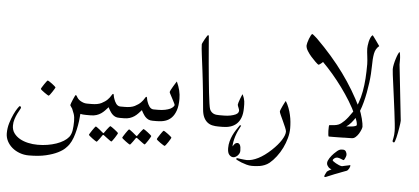

<svg xmlns="http://www.w3.org/2000/svg" viewBox="-53 -674 2249 1030"><g transform="rotate(5 1072.0 -158.5)"><path d="M419.9 0Q411.6 0 403.1 -0.7Q394.5 -1.5 389.2 -2.9Q388.2 14.2 385.3 36.6Q382.3 59.1 377.2 82.3Q372.1 105.5 364.3 127.2Q356.4 148.9 345.2 165Q339.4 173.8 325.9 187Q312.5 200.2 287.6 212.6Q262.7 225.1 224.9 234.1Q187 243.2 132.8 243.2Q106.4 243.2 83.3 234.6Q60.1 226.1 42.7 211.4Q25.4 196.8 15.1 177Q4.9 157.2 4.9 134.8Q4.9 106.4 13.2 79.3Q21.5 52.2 31.5 31Q41.5 9.8 50.5 -3.2Q59.6 -16.1 61 -16.1Q64.9 -16.1 66.9 -13.7Q68.8 -11.2 68.8 -7.8Q68.8 -5.4 63.5 3.7Q58.1 12.7 51.5 26.1Q44.9 39.6 39.6 56.2Q34.2 72.8 34.2 90.8Q34.2 114.3 46.4 131.3Q58.6 148.4 78.4 159.7Q98.1 170.9 123.3 176.5Q148.4 182.1 174.8 182.1Q202.1 182.1 227.5 178Q252.9 173.8 274.9 166.3Q296.9 158.7 313.7 148.2Q330.6 137.7 340.8 125Q352.1 109.9 355.5 88.4Q358.9 66.9 358.9 39.1Q358.9 16.1 353.5 0.2Q348.1 -15.6 342.8 -26.9Q339.8 -32.2 335.4 -37.8Q331.1 -43.5 331.1 -44.9Q331.1 -47.4 334.5 -56.4Q337.9 -65.4 342 -75.2Q346.2 -85 350.1 -93Q354 -101.1 355 -101.1Q359.9 -101.1 363.8 -92.8Q365.7 -88.4 370.6 -82.8Q375.5 -77.1 382.8 -72.5Q390.1 -67.9 399.4 -64.5Q408.7 -61 419.9 -61H438Q456.5 -61 465.6 -51.5Q474.6 -42 474.6 -30.8Q474.6 -19.5 465.6 -9.8Q456.5 0 438 0ZM243.7 -133.3Q243.7 -131.3 239.3 -123.8Q234.9 -116.2 229.2 -107.7Q223.6 -99.1 218.3 -92.3Q212.9 -85.4 210.4 -85.4Q209.5 -85.4 202.4 -89.8Q195.3 -94.2 187.3 -99.9Q179.2 -105.5 172.9 -110.8Q166.5 -116.2 166.5 -118.2Q166.5 -120.1 171.1 -127.7Q175.8 -135.3 181.4 -143.8Q187 -152.3 192.4 -159.2Q197.8 -166 199.2 -166Q201.2 -166 208.5 -161.4Q215.8 -156.7 223.6 -150.9Q231.4 -145 237.5 -139.6Q243.7 -134.3 243.7 -133.3Z M599.1 0Q585.4 0 576.2 -4.4Q566.9 -8.8 559.1 -17.1Q553.7 -22.9 547.4 -33Q541 -43 537.1 -51.8Q528.3 -42 519.5 -32.7Q510.7 -23.4 500 -16.1Q489.3 -8.8 475.8 -4.4Q462.4 0 444.3 0H426.3Q407.7 0 398.7 -9.8Q389.6 -19.5 389.6 -30.8Q389.6 -42 398.7 -51.5Q407.7 -61 426.3 -61H444.3Q477.5 -61 497.3 -71Q517.1 -81.1 528.8 -93Q540.5 -105 545.9 -115Q551.3 -125 555.2 -125Q558.1 -125 559.1 -116.7Q560.1 -108.4 564 -98.1Q565.9 -92.3 569.1 -85.7Q572.3 -79.1 576.4 -73.5Q580.6 -67.9 586.2 -64.5Q591.8 -61 599.1 -61H618.2Q636.7 -61 645.8 -51.5Q654.8 -42 654.8 -30.8Q654.8 -19.5 645.8 -9.8Q636.7 0 618.2 0ZM599.1 82Q599.1 84 594.7 91.8Q590.3 99.6 584.7 108.2Q579.1 116.7 574 123.5Q568.8 130.4 566.9 130.4Q565.9 130.4 559.3 125.7Q552.7 121.1 544.9 115.2Q536.1 108.4 524.9 100.1Q521.5 96.7 518.1 100.1Q510.7 110.4 504.9 119.1Q499.5 126.5 494.9 132.3Q490.2 138.2 488.8 138.2Q487.3 138.2 480.2 133.5Q473.1 128.9 465.3 123Q457.5 117.2 451.2 111.8Q444.8 106.4 444.8 105Q444.8 103 449.5 95.5Q454.1 87.9 460 79.3Q465.8 70.8 470.9 64Q476.1 57.1 477.1 57.1Q479.5 57.1 485.8 61.8Q492.2 66.4 499 71.8Q507.3 78.1 517.1 86.9Q520 89.4 521.2 89.6Q522.5 89.8 524.9 85.9Q532.2 75.2 538.6 66.9Q543.9 60.1 548.8 54.2Q553.7 48.3 554.7 48.3Q556.2 48.3 563.5 53.2Q570.8 58.1 578.6 64.2Q586.4 70.3 592.8 75.7Q599.1 81.1 599.1 82Z M778.3 0Q764.6 0 755.4 -4.4Q746.1 -8.8 738.3 -17.1Q732.9 -22.9 726.6 -33Q720.2 -43 716.3 -51.8Q707.5 -42 698.7 -32.7Q689.9 -23.4 679.2 -16.1Q668.5 -8.8 655 -4.4Q641.6 0 623.5 0H605.5Q586.9 0 577.9 -9.8Q568.8 -19.5 568.8 -30.8Q568.8 -42 577.9 -51.5Q586.9 -61 605.5 -61H623.5Q656.7 -61 676.5 -71Q696.3 -81.1 708 -93Q719.7 -105 725.1 -115Q730.5 -125 734.4 -125Q737.3 -125 738.3 -116.7Q739.3 -108.4 743.2 -98.1Q745.1 -92.3 748.3 -85.7Q751.5 -79.1 755.6 -73.5Q759.8 -67.9 765.4 -64.5Q771 -61 778.3 -61H797.4Q815.9 -61 825 -51.5Q834 -42 834 -30.8Q834 -19.5 825 -9.8Q815.9 0 797.4 0ZM778.3 82Q778.3 84 773.9 91.8Q769.5 99.6 763.9 108.2Q758.3 116.7 753.2 123.5Q748 130.4 746.1 130.4Q745.1 130.4 738.5 125.7Q731.9 121.1 724.1 115.2Q715.3 108.4 704.1 100.1Q700.7 96.7 697.3 100.1Q689.9 110.4 684.1 119.1Q678.7 126.5 674.1 132.3Q669.4 138.2 668 138.2Q666.5 138.2 659.4 133.5Q652.3 128.9 644.5 123Q636.7 117.2 630.4 111.8Q624 106.4 624 105Q624 103 628.7 95.5Q633.3 87.9 639.2 79.3Q645 70.8 650.1 64Q655.3 57.1 656.2 57.1Q658.7 57.1 665 61.8Q671.4 66.4 678.2 71.8Q686.5 78.1 696.3 86.9Q699.2 89.4 700.4 89.6Q701.7 89.8 704.1 85.9Q711.4 75.2 717.8 66.9Q723.1 60.1 728 54.2Q732.9 48.3 733.9 48.3Q735.4 48.3 742.7 53.2Q750 58.1 757.8 64.2Q765.6 70.3 772 75.7Q778.3 81.1 778.3 82Z M911.6 -128.9Q911.6 -91.8 903.1 -66.9Q894.5 -42 879.9 -27.1Q865.2 -12.2 845.5 -6.1Q825.7 0 802.7 0H784.7Q766.1 0 757.1 -9.8Q748 -19.5 748 -30.8Q748 -42 757.1 -51.5Q766.1 -61 784.7 -61H802.7Q823.7 -61 840.1 -64.5Q856.4 -67.9 867.7 -73.2Q877.9 -78.6 883.3 -84.7Q888.7 -90.8 888.7 -94.2Q888.7 -97.2 883.5 -107.2Q878.4 -117.2 872.6 -128.4Q866.7 -139.6 861.6 -149.2Q856.4 -158.7 856.4 -161.1Q856.4 -164.6 861.1 -173.6Q865.7 -182.6 871.6 -192.4Q877.4 -202.1 882.8 -210.7Q888.2 -219.2 889.6 -221.2Q900.9 -196.8 906.2 -174.6Q911.6 -152.3 911.6 -128.9ZM886.7 81.1Q886.7 83 882.3 90.6Q877.9 98.1 872.3 106.7Q866.7 115.2 861.3 122.1Q856 128.9 853.5 128.9Q852.5 128.9 845.5 124.5Q838.4 120.1 830.3 114.5Q822.3 108.9 815.9 103.5Q809.6 98.1 809.6 96.2Q809.6 94.2 814.2 86.7Q818.8 79.1 824.5 70.6Q830.1 62 835.4 55.2Q840.8 48.3 842.3 48.3Q844.2 48.3 851.6 53Q858.9 57.6 866.7 63.5Q874.5 69.3 880.6 74.7Q886.7 80.1 886.7 81.1Z M1131.3 0Q1115.2 0 1100.3 -3.2Q1085.4 -6.3 1073.5 -15.6Q1061.5 -24.9 1053.5 -41Q1045.4 -57.1 1043 -83Q1041 -102.5 1038.8 -127.7Q1036.6 -152.8 1033.7 -180.7Q1030.8 -208.5 1027.6 -237.3Q1024.4 -266.1 1021 -293Q1018.1 -315.9 1015.4 -336.9Q1012.7 -357.9 1010.5 -376Q1008.3 -394 1006.8 -408.2Q1005.4 -422.4 1005.4 -431.2Q1005.4 -433.6 1009.5 -442.1Q1013.7 -450.7 1018.8 -460Q1023.9 -469.2 1028.8 -476.6Q1033.7 -483.9 1035.2 -483.9Q1036.1 -483.9 1037.8 -481.9Q1039.6 -480 1039.6 -474.1Q1042 -446.8 1044.9 -409.7Q1047.9 -372.6 1051.5 -332Q1055.2 -291.5 1059.1 -251Q1063 -210.4 1066.7 -176.8Q1070.3 -143.1 1074 -119.4Q1077.6 -95.7 1080.1 -88.9Q1084 -79.6 1089.8 -74Q1095.7 -68.4 1102.5 -65.4Q1109.4 -62.5 1116.7 -61.8Q1124 -61 1131.3 -61H1149.4Q1168 -61 1177 -51.5Q1186 -42 1186 -30.8Q1186 -19.5 1177 -9.8Q1168 0 1149.4 0Z M1260.3 -110.8Q1260.3 -80.1 1252.2 -58.8Q1244.1 -37.6 1230 -24.7Q1215.8 -11.7 1196.8 -5.9Q1177.7 0 1155.3 0H1137.2Q1118.7 0 1109.6 -9.8Q1100.6 -19.5 1100.6 -30.8Q1100.6 -42 1109.6 -51.5Q1118.7 -61 1137.2 -61H1155.3Q1176.3 -61 1192.6 -64.5Q1209 -67.9 1220.2 -73.2Q1230.5 -78.6 1233.2 -84.7Q1235.8 -90.8 1235.8 -94.2Q1235.8 -97.2 1234.4 -101.6Q1232.9 -106 1231 -110.6Q1229 -115.2 1227.5 -119.4Q1226.1 -123.5 1226.1 -126Q1226.1 -129.4 1228.8 -138.2Q1231.4 -147 1235.1 -156.7Q1238.8 -166.5 1242.2 -174.6Q1245.6 -182.6 1247.1 -184.1Q1252.4 -172.4 1255.1 -163.8Q1257.8 -155.3 1259 -147.5Q1260.3 -139.6 1260.3 -131.1Q1260.3 -122.6 1260.3 -110.8ZM1261.2 120.1Q1261.2 127.4 1257.8 134Q1254.4 140.6 1249.3 145.8Q1244.1 150.9 1238 154.1Q1231.9 157.2 1226.1 157.2Q1213.9 157.2 1204.3 146.2Q1194.8 135.3 1194.8 110.8Q1194.8 91.3 1199.5 74Q1204.1 56.6 1211.4 41Q1218.8 25.4 1228 11Q1237.3 -3.4 1247.1 -17.1Q1251.5 -16.6 1252.9 -15.6L1253.9 -15.1Q1246.1 -1.5 1239.3 13.7Q1232.4 28.8 1227.5 43.9Q1222.7 59.1 1220 73.5Q1217.3 87.9 1217.3 100.1Q1223.1 90.3 1228.5 84.7Q1233.9 79.1 1242.2 79.1Q1250.5 79.1 1255.9 88.1Q1261.2 97.2 1261.2 120.1Z M1517.1 -23.9Q1517.1 2 1509.5 29.5Q1502 57.1 1489.3 83Q1476.6 108.9 1459.2 131.6Q1441.9 154.3 1422.9 169.9Q1411.1 179.2 1397.9 184.3Q1384.8 189.5 1372.1 191.7Q1359.4 193.8 1348.1 194.3Q1336.9 194.8 1329.1 194.8Q1315.9 194.8 1300.8 190.7Q1285.6 186.5 1272.7 181.4Q1259.8 176.3 1251.2 171.6Q1242.7 167 1242.7 166Q1242.7 164.6 1244.1 162.4Q1245.6 160.2 1247.1 160.2Q1247.6 160.2 1254.2 161.1Q1260.7 162.1 1269 163.1Q1277.3 164.1 1285.9 165Q1294.4 166 1299.8 166Q1327.6 166 1360.6 149.4Q1393.6 132.8 1429.7 99.1Q1461.9 68.8 1479 41.5Q1496.1 14.2 1496.1 -3.9Q1496.1 -10.7 1489.5 -26.4Q1482.9 -42 1475.1 -58.8Q1467.3 -75.7 1460.7 -90.1Q1454.1 -104.5 1454.1 -108.9Q1454.1 -112.3 1458 -121.6Q1461.9 -130.9 1466.6 -140.9Q1471.2 -150.9 1475.6 -158.9Q1480 -167 1481 -168Q1491.2 -151.4 1498.3 -132.6Q1505.4 -113.8 1509.5 -95.2Q1513.7 -76.7 1515.4 -58.3Q1517.1 -40 1517.1 -23.9Z M1856.4 147.5Q1856.4 148.9 1855.2 153.3Q1854 157.7 1851.6 162.4Q1849.1 167 1845.5 171.4Q1841.8 175.8 1837.4 177.2Q1834.5 178.2 1828.4 180.4Q1822.3 182.6 1814 185.8Q1805.7 189 1795.9 192.9Q1786.1 196.8 1776.4 200.2Q1752.4 209.5 1741 214.8Q1729.5 220.2 1725.6 220.2Q1721.7 220.2 1721.7 216.3Q1721.7 214.4 1723.1 210.7Q1724.6 207 1726.6 203.1Q1728.5 199.2 1730.5 195.6Q1732.4 191.9 1733.4 190.4Q1734.9 189 1738 186.8Q1741.2 184.6 1744.9 182.4Q1748.5 180.2 1752 178.7Q1755.4 177.2 1757.3 176.3Q1753.9 175.3 1749 172.6Q1744.1 169.9 1740.2 165.8Q1736.3 161.6 1733.4 156.2Q1730.5 150.9 1730.5 144Q1730.5 138.2 1733.4 131.1Q1736.3 124 1741 116.9Q1745.6 109.9 1751.2 103Q1756.8 96.2 1762.7 90.3Q1772.5 80.6 1779.1 75.4Q1785.6 70.3 1790.8 68.1Q1795.9 65.9 1800.3 65.7Q1804.7 65.4 1809.6 65.4Q1820.3 65.4 1825.4 74Q1830.6 82.5 1830.6 92.3Q1830.6 94.7 1829.1 99.6Q1827.6 104.5 1825.4 109.4Q1823.2 114.3 1821 117.7Q1818.8 121.1 1817.4 121.1Q1815.4 121.1 1811.5 119.4Q1807.6 117.7 1802.7 115.7Q1797.9 113.8 1792.5 112.1Q1787.1 110.4 1782.7 110.4Q1774.4 110.4 1766.8 116.2Q1759.3 122.1 1759.3 127.4Q1759.3 128.9 1764.6 133.1Q1770 137.2 1778.1 141.8Q1786.1 146.5 1795.2 150.1Q1804.2 153.8 1811.5 154.3Q1817.4 152.8 1824.2 151.4Q1831.1 149.9 1837.2 148.7Q1843.3 147.5 1847.7 146.5Q1852.1 145.5 1853.5 145Q1854.5 145 1855.5 145.3Q1856.4 145.5 1856.4 147.5Z M1793.5 -59.6Q1806.6 -59.6 1820.6 -60.3Q1834.5 -61 1845.9 -62.5Q1857.4 -64 1864.5 -66.7Q1871.6 -69.3 1871.6 -73.2Q1871.6 -81.5 1868.4 -92.3Q1865.2 -103 1855.5 -124.5Q1839.4 -160.6 1817.1 -196.8Q1794.9 -232.9 1769.5 -267.6Q1744.1 -302.2 1716.6 -334.5Q1689 -366.7 1661.6 -394Q1660.6 -392.6 1657.5 -389.6Q1654.3 -386.7 1650.6 -384Q1647 -381.3 1643.8 -379.2Q1640.6 -377 1639.6 -377Q1637.7 -377 1632.3 -381.1Q1627 -385.3 1620.8 -391.6Q1614.7 -397.9 1608.2 -404.8Q1601.6 -411.6 1596.7 -417Q1585.4 -429.7 1575.7 -445.3Q1565.9 -460.9 1565.9 -475.1Q1565.9 -479 1568.6 -489.5Q1571.3 -500 1575.4 -510.7Q1579.6 -521.5 1584 -529.8Q1588.4 -538.1 1591.8 -538.1Q1592.8 -538.1 1596.2 -535.4Q1599.6 -532.7 1604 -529.1Q1608.4 -525.4 1612.5 -521.7Q1616.7 -518.1 1618.7 -516.1Q1705.1 -430.7 1767.8 -344.5Q1830.6 -258.3 1875 -166Q1881.8 -152.3 1887 -137.5Q1892.1 -122.6 1895.5 -108.9Q1898.9 -95.2 1900.9 -83.7Q1902.8 -72.3 1902.8 -65.9Q1902.8 -61 1898.7 -50.3Q1894.5 -39.6 1887.7 -28.3Q1880.9 -17.1 1871.3 -8.5Q1861.8 0 1850.6 0Q1839.8 0.5 1829.6 0.5Q1820.8 0.5 1811.8 0.7Q1802.7 1 1796.4 1Q1786.1 1 1781 -7.8Q1775.9 -16.6 1775.4 -27.8Q1774.9 -39.1 1779.5 -48.6Q1784.2 -58.1 1793.5 -59.6Z M1815.9 0.5Q1814.5 1 1802.7 1.2Q1791 1.5 1776.4 1.7Q1761.7 2 1747.6 2Q1733.4 2 1727.5 2Q1725.1 2 1723.9 -7.6Q1722.7 -17.1 1722.4 -28.3Q1722.2 -39.6 1722.7 -49.1Q1723.1 -58.6 1724.6 -59.1Q1738.8 -60.1 1751.5 -61.5Q1764.2 -63 1773.9 -66.9Q1787.1 -72.3 1804.4 -89.4Q1821.8 -106.4 1845.7 -142.1Q1861.3 -165.5 1871.6 -194.1Q1881.8 -222.7 1887.9 -255.6Q1894 -288.6 1896.5 -325.7Q1898.9 -362.8 1898.9 -402.8Q1898.9 -412.6 1897.7 -423.8Q1896.5 -435.1 1895.3 -446Q1894 -457 1892.8 -467.5Q1891.6 -478 1891.6 -486.8Q1891.6 -491.2 1892.6 -501.7Q1893.6 -512.2 1896.2 -523.4Q1898.9 -534.7 1903.3 -545.2Q1907.7 -555.7 1914.6 -560.1Q1915 -560.1 1921.4 -551.5Q1927.7 -543 1935.1 -532.7Q1943.8 -520.5 1954.6 -504.9Q1935.1 -489.3 1929.9 -461.7Q1924.8 -434.1 1924.8 -392.1Q1924.8 -376 1923.3 -353.3Q1921.9 -330.6 1918.5 -304.7Q1915 -278.8 1909.9 -251.2Q1904.8 -223.6 1897.9 -197.8Q1891.1 -171.9 1882.1 -149.2Q1873 -126.5 1861.8 -109.9Q1853.5 -97.2 1842 -83.5Q1830.6 -69.8 1815.9 -60.1Q1823.7 -58.6 1827.6 -49.8Q1831.5 -41 1831.8 -30.3Q1832 -19.5 1828.1 -10.3Q1824.2 -1 1815.9 0.5Z M2104.5 -116.2Q2104.5 -112.3 2103.3 -101.8Q2102.1 -91.3 2099.9 -78.1Q2097.7 -64.9 2095 -50.5Q2092.3 -36.1 2089.4 -24.4Q2086.4 -12.7 2083.7 -4.9Q2081.1 2.9 2078.6 2.9Q2070.3 2.9 2070.3 -4.9Q2070.3 -7.3 2073.5 -21.2Q2076.7 -35.2 2076.7 -57.1Q2076.7 -70.8 2073.7 -98.6Q2070.8 -126.5 2066.4 -161.1Q2062 -195.8 2057.1 -232.9Q2052.2 -270 2047.9 -302.2Q2043.5 -334.5 2040.5 -357.9Q2037.6 -381.3 2037.6 -388.2Q2037.6 -399.4 2041 -415.3Q2044.4 -431.2 2049.1 -445.8Q2053.7 -460.4 2058.6 -471.2Q2063.5 -481.9 2066.4 -482.9Q2067.4 -481.4 2068.4 -476.6Q2069.3 -471.7 2070.1 -465.8Q2070.8 -460 2071.3 -453.9Q2071.8 -447.8 2071.8 -443.8V-416Z"/></g></svg>

Font: Scheherazade Urdu
Style: Regular
Weight: 400
Designer: SIL International
Foundry: SIL International
Version: Version 1.005 (build 117/117)